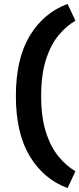

<svg xmlns="http://www.w3.org/2000/svg" viewBox="-20 -815 405 980"><path d="M325 145Q203 100 132 -17.5Q61 -135 61 -325Q61 -515 132 -632.5Q203 -750 325 -795L365 -709Q320 -684 279.5 -635.5Q239 -587 214.5 -510.5Q190 -434 190 -325Q190 -217 214.5 -140.5Q239 -64 279.5 -15.5Q320 33 365 59Z"/></svg>

Font: Radio Canada Big SemiBold
Style: Regular
Weight: 600
Designer: Étienne Aubert Bonn
Foundry: Coppers and Brasses
Version: Version 1.001